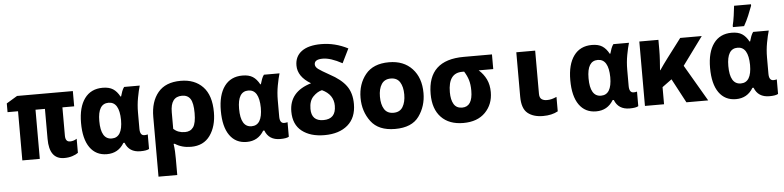

<svg xmlns="http://www.w3.org/2000/svg" viewBox="-54 -1094 6708 1642"><g transform="rotate(-5 3300.0 -273.5)"><path d="M580 -23V-144Q553 -126 522 -126Q482 -126 482 -179V-422H583V-553H104L11 -497V-422H101V0H251V-422H332V-164Q332 11 461 11Q499 11 530 1Q561 -9 580 -23Z M975 -74H985Q1017 10 1114 10Q1168 10 1189 -3V-128Q1175 -124 1160 -124Q1122 -124 1122 -182V-322Q1122 -387 1133.5 -448.5Q1145 -510 1157 -550H1023Q1012 -536 1004 -514.5Q996 -493 990 -471H985Q961 -516 927.5 -537.5Q894 -559 839 -559Q738 -559 683.5 -484.5Q629 -410 629 -275Q629 -137 681 -63.5Q733 10 827 10Q925 10 975 -74ZM880 -120Q786 -120 786 -278Q786 -427 878 -427Q970 -427 972 -271Q972 -120 880 -120Z M1410 -156V-299Q1410 -432 1509 -432Q1558 -432 1581 -396.5Q1604 -361 1604 -275Q1604 -189 1580 -154.5Q1556 -120 1508 -120Q1449 -120 1410 -156ZM1410 240V100Q1410 68 1408.5 37.5Q1407 7 1402 -28H1412Q1470 10 1549 10Q1657 10 1713 -68.5Q1769 -147 1769 -268Q1769 -413 1699 -486.5Q1629 -560 1509 -560Q1379 -560 1314 -482Q1249 -404 1249 -273V240Z M2175 -74H2185Q2217 10 2314 10Q2368 10 2389 -3V-128Q2375 -124 2360 -124Q2322 -124 2322 -182V-322Q2322 -387 2333.5 -448.5Q2345 -510 2357 -550H2223Q2212 -536 2204 -514.5Q2196 -493 2190 -471H2185Q2161 -516 2127.5 -537.5Q2094 -559 2039 -559Q1938 -559 1883.5 -484.5Q1829 -410 1829 -275Q1829 -137 1881 -63.5Q1933 10 2027 10Q2125 10 2175 -74ZM2080 -120Q1986 -120 1986 -278Q1986 -427 2078 -427Q2170 -427 2172 -271Q2172 -120 2080 -120Z M2968 -234Q2968 -328 2923.5 -389.5Q2879 -451 2783 -502Q2713 -541 2688.5 -559.5Q2664 -578 2664 -600Q2664 -643 2736 -643Q2803 -643 2902 -589L2962 -711Q2851 -768 2733 -768Q2623 -768 2565 -725Q2507 -682 2507 -604Q2507 -508 2618 -442Q2429 -386 2429 -215Q2429 -104 2501.5 -47Q2574 10 2695 10Q2821 10 2894.5 -53Q2968 -116 2968 -234ZM2594 -224Q2594 -293 2630 -329.5Q2666 -366 2706 -375Q2804 -329 2804 -233Q2804 -119 2697 -119Q2594 -119 2594 -224Z M3569 -275Q3569 -406 3496 -484.5Q3423 -563 3297 -563Q3162 -563 3095.5 -481Q3029 -399 3029 -280Q3029 -164 3094 -77Q3159 10 3301 10Q3445 10 3507 -76.5Q3569 -163 3569 -275ZM3195 -276Q3195 -343 3221 -383Q3247 -423 3300 -423Q3354 -423 3379 -383Q3404 -343 3404 -277Q3404 -212 3379 -170.5Q3354 -129 3299 -129Q3245 -129 3220 -169Q3195 -209 3195 -276Z M4143 -233Q4143 -296 4120 -343.5Q4097 -391 4056 -427H4181V-553H3939Q3629 -553 3629 -261Q3629 -132 3697 -61Q3765 10 3887 10Q4008 10 4075.5 -59Q4143 -128 4143 -233ZM3794 -262Q3794 -427 3914 -427H3931Q3955 -389 3966.5 -351Q3978 -313 3978 -260Q3978 -122 3888 -122Q3839 -122 3816.5 -159.5Q3794 -197 3794 -262Z M4699 -19V-143Q4676 -133 4657 -128Q4638 -123 4615 -123Q4587 -123 4569.5 -136Q4552 -149 4552 -183V-553H4390V-172Q4390 -70 4439 -30Q4488 10 4571 10Q4647 10 4699 -19Z M5175 -74H5185Q5217 10 5314 10Q5368 10 5389 -3V-128Q5375 -124 5360 -124Q5322 -124 5322 -182V-322Q5322 -387 5333.5 -448.5Q5345 -510 5357 -550H5223Q5212 -536 5204 -514.5Q5196 -493 5190 -471H5185Q5161 -516 5127.5 -537.5Q5094 -559 5039 -559Q4938 -559 4883.5 -484.5Q4829 -410 4829 -275Q4829 -137 4881 -63.5Q4933 10 5027 10Q5125 10 5175 -74ZM5080 -120Q4986 -120 4986 -278Q4986 -427 5078 -427Q5170 -427 5172 -271Q5172 -120 5080 -120Z M5610 0V-147L5692 -207L5802 0H5989L5806 -313L5982 -553H5797L5675 -392Q5654 -364 5637 -340.5Q5620 -317 5604 -293H5601Q5604 -330 5607 -377.5Q5610 -425 5610 -463V-553H5446V0Z M6350 -606Q6375 -650 6392.5 -692.5Q6410 -735 6425 -775V-787H6280Q6277 -755 6269.5 -703Q6262 -651 6254 -621V-606ZM6375 -74H6385Q6417 10 6514 10Q6568 10 6589 -3V-128Q6575 -124 6560 -124Q6522 -124 6522 -182V-322Q6522 -387 6533.5 -448.5Q6545 -510 6557 -550H6423Q6412 -536 6404 -514.5Q6396 -493 6390 -471H6385Q6361 -516 6327.5 -537.5Q6294 -559 6239 -559Q6138 -559 6083.5 -484.5Q6029 -410 6029 -275Q6029 -137 6081 -63.5Q6133 10 6227 10Q6325 10 6375 -74ZM6280 -120Q6186 -120 6186 -278Q6186 -427 6278 -427Q6370 -427 6372 -271Q6372 -120 6280 -120Z"/></g></svg>

Font: Noto Sans Mono UI ExtraBold
Style: Regular
Weight: 800
Designer: Monotype Design team
Foundry: Monotype Imaging Inc.
Version: 1.000